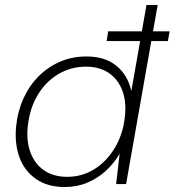

<svg xmlns="http://www.w3.org/2000/svg" viewBox="-20 -740 702 772"><path d="M409 -575 415 -614H662L655 -575ZM240 12Q171 12 124.5 -20.5Q78 -53 58 -108Q38 -163 45 -233Q51 -293 74.5 -344.5Q98 -396 135.5 -433.5Q173 -471 221.5 -492Q270 -513 328 -513Q402 -513 448 -475.5Q494 -438 508 -374L569 -720H614L487 0H447L461 -122Q439 -84 406.5 -54Q374 -24 332 -6Q290 12 240 12ZM250 -29Q311 -29 360.5 -60.5Q410 -92 442.5 -147Q475 -202 482 -270Q489 -330 472 -375.5Q455 -421 417.5 -446.5Q380 -472 326 -472Q266 -472 215.5 -442.5Q165 -413 132.5 -359.5Q100 -306 92 -235Q85 -174 102.5 -127Q120 -80 158 -54.5Q196 -29 250 -29Z"/></svg>

Font: DM Sans 18pt ExtraLight
Style: Italic
Weight: 250
Italic angle: -10°
Designer: Colophon Foundry, Jonny Pinhorn
Foundry: Colophon Foundry
Version: Version 4.004;gftools[0.9.30]